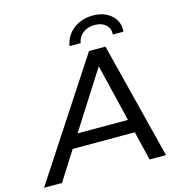

<svg xmlns="http://www.w3.org/2000/svg" viewBox="-181 -1005 1040 1116"><g transform="rotate(-15 339.0 -447.0)"><path d="M-54 0 404 -700H503L680 0H581L539 -175H165L54 0ZM216 -255H519L436 -600ZM302 -757Q313 -820 362 -857Q411 -894 479 -894Q545 -894 588 -857Q631 -820 627 -757H563Q565 -794 540.5 -816Q516 -838 474 -838Q433 -838 404 -816Q375 -794 369 -757Z"/></g></svg>

Font: Montserrat Medium
Style: Italic
Weight: 500
Italic angle: -11.3°
Designer: Julieta Ulanovsky
Foundry: Julieta Ulanovsky
Version: Version 9.000; ttfautohint (v1.8.4.7-5d5b)